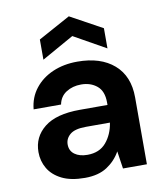

<svg xmlns="http://www.w3.org/2000/svg" viewBox="-82 -783 741 862"><g transform="rotate(-10 288.5 -351.5)"><path d="M236 12Q172 12 131 -8.5Q90 -29 70 -63Q50 -97 50 -138Q50 -207 104 -250Q158 -293 266 -293H392V-305Q392 -356 363 -380Q334 -404 291 -404Q252 -404 223 -385.5Q194 -367 187 -331H62Q67 -385 98.5 -425Q130 -465 180 -486.5Q230 -508 292 -508Q398 -508 459 -455Q520 -402 520 -305V0H411L399 -80Q377 -40 337.5 -14Q298 12 236 12ZM265 -88Q320 -88 350.5 -124Q381 -160 389 -213H280Q229 -213 207 -194.5Q185 -176 185 -149Q185 -120 207 -104Q229 -88 265 -88ZM144 -543V-635L290 -715L436 -635V-543L290 -625Z"/></g></svg>

Font: Firefly Display
Style: Bold
Weight: 700
Designer: Colophon Foundry, Jonny Pinhorn
Foundry: Colophon Foundry
Version: Version 1.200; ttfautohint (v1.8.3)